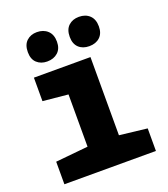

<svg xmlns="http://www.w3.org/2000/svg" viewBox="-139 -861 841 960"><g transform="rotate(-20 281.5 -381.0)"><path d="M38 0V-120L211 -137V-415L77 -428V-553H378V-137L525 -120V0ZM392 -606Q357 -606 336 -626Q315 -646 315 -683Q315 -722 336.5 -742Q358 -762 392 -762Q427 -762 448.5 -741.5Q470 -721 470 -683Q470 -646 448.5 -626Q427 -606 392 -606ZM168 -606Q135 -606 113.5 -625.5Q92 -645 92 -683Q92 -722 113.5 -742Q135 -762 168 -762Q203 -762 225 -741.5Q247 -721 247 -683Q247 -646 225 -626Q203 -606 168 -606Z"/></g></svg>

Font: Noto Sans Mono SemiCondensed Black
Style: Regular
Weight: 900
Width: 4
Designer: Monotype Design Team
Foundry: Monotype Imaging Inc.
Version: Version 2.014; ttfautohint (v1.8.4.7-5d5b)